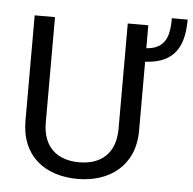

<svg xmlns="http://www.w3.org/2000/svg" viewBox="-53 -806 872 869"><g transform="rotate(5 382.5 -371.0)"><path d="M496.1 -710.9V-232.4C496.1 -119.6 429.7 -65.9 331.1 -65.9C232.9 -65.9 165.5 -119.6 165.5 -232.4V-710.9H73.2V-232.4C73.2 -70.8 183.6 9.8 331.1 9.8C473.1 9.8 589.4 -70.8 589.4 -232.4V-545.4C616.2 -546.9 640.1 -550.8 660.2 -558.1C735.8 -585.4 764.6 -650.4 764.6 -752H692.9C692.9 -680.7 680.2 -635.3 631.3 -615.2C619.6 -610.8 605.5 -607.9 589.4 -606.4V-710.9Z"/></g></svg>

Font: Bert Sans
Style: Regular
Weight: 400
Designer: Christian Robertson (Google), Cristiano Sobral
Foundry: Google, Cristiano Sobral
Version: Version 3.101